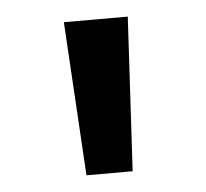

<svg xmlns="http://www.w3.org/2000/svg" viewBox="-33 -780 378 352"><g transform="rotate(-5 155.5 -603.5)"><path d="M96.2 -745H213.8L198 -461.8H113Z"/></g></svg>

Font: Trafiko Sans Variable
Style: Regular
Weight: 400
Designer: Gumpita Rahayu / Trafiko
Foundry: Tokotype / Trafiko
Version: Version 0.001;FEAKit 1.0